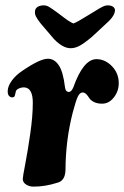

<svg xmlns="http://www.w3.org/2000/svg" viewBox="-20 -692 465 720"><path d="M313 -636.2Q360.8 -666.5 372.1 -669.9Q377.9 -671.9 383.8 -671.9Q397 -671.9 404.5 -666.3Q412.1 -660.6 411.1 -650.9Q409.2 -633.8 388.7 -613.3L325.7 -554.7Q297.4 -530.8 279.8 -521Q262.2 -511.2 244.6 -511.2Q215.3 -511.2 182.1 -545.9L131.3 -605.5Q120.1 -620.1 115 -629.9Q109.9 -639.6 111.3 -650.9Q112.3 -660.6 121.3 -666.3Q130.4 -671.9 144 -671.9Q154.3 -671.9 164.3 -666Q174.3 -660.2 198.7 -642.1Q203.6 -638.2 206.5 -636.2Q210.4 -633.3 220 -626Q229.5 -618.7 233.4 -616.2Q237.3 -613.8 243.7 -609.9Q250 -606 255.4 -604Q267.6 -607.9 313 -636.2ZM341.8 -470.2Q374 -470.2 399.7 -443.8Q425.3 -417.5 425.3 -379.9Q425.3 -350.1 407 -326.7Q388.7 -303.2 362.8 -303.2Q344.2 -303.2 331.8 -309.8Q319.3 -316.4 314.7 -324.2Q310.1 -332 303.7 -338.6Q297.4 -345.2 289.6 -345.2Q279.3 -345.2 272 -330.1Q264.6 -314.9 252.9 -270.5Q226.1 -166.5 225.6 -54.7Q224.6 -14.2 195.3 -6.8Q149.4 7.8 107.4 7.8Q90.8 8.3 78.1 0.2Q65.4 -7.8 65.4 -21.5Q65.4 -28.8 74.7 -76.9Q84 -125 93.5 -190.9Q103 -256.8 103 -306.6Q103 -362.3 71.3 -364.3Q61 -364.7 51.3 -360.4Q41.5 -356 39.6 -350.1Q37.6 -343.8 36.1 -335Q34.2 -325.2 22.5 -327.1Q8.8 -331.1 8.8 -349.1Q8.8 -368.2 23.9 -389.2Q39.1 -410.2 63.5 -426.3Q129.9 -471.7 159.2 -471.7Q184.6 -471.7 200.7 -446.8Q216.8 -422.9 223.6 -365.7Q225.6 -347.2 238.3 -347.2Q247.6 -347.2 254.9 -364.3Q292.5 -470.2 341.8 -470.2Z"/></svg>

Font: Cooper*
Style: Bold Italic
Weight: 700
Italic angle: -7°
Designer: Owen Earl
Foundry: indestructible type*
Version: Version 0.001